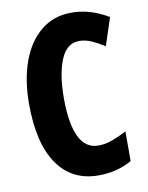

<svg xmlns="http://www.w3.org/2000/svg" viewBox="-83 -784 657 854"><g transform="rotate(-10 245.5 -357.0)"><path d="M311 -594Q254 -594 227 -527.5Q200 -461 200 -355Q200 -240 228.5 -180.5Q257 -121 315 -121Q347 -121 378 -132.5Q409 -144 444 -162V-28Q377 10 294 10Q173 10 108 -84.5Q43 -179 43 -356Q43 -464 73 -547Q103 -630 160.5 -677Q218 -724 298 -724Q343 -724 384 -711.5Q425 -699 465 -675L424 -550Q395 -569 367 -581.5Q339 -594 311 -594Z"/></g></svg>

Font: Noto Sans Telugu ExtraCondensed ExtraBold
Style: Regular
Weight: 800
Width: 2
Designer: Jelle Bosma - Monotype Design Team
Foundry: Monotype Imaging Inc.
Version: Version 2.005; ttfautohint (v1.8.4.7-5d5b)